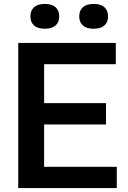

<svg xmlns="http://www.w3.org/2000/svg" viewBox="-20 -959 652 979"><path d="M73 0V-740H570.5V-631.5H205V-433H520.5V-324.5H205V-108.5H575.5V0ZM457.5 -812.5Q421.5 -812.5 402.8 -829Q384 -845.5 384 -875.5Q384 -905.5 402.8 -922.2Q421.5 -939 457.5 -939Q493.5 -939 512.2 -922.2Q531 -905.5 531 -875.5Q531 -845.5 512.2 -829Q493.5 -812.5 457.5 -812.5ZM208.5 -812.5Q172.5 -812.5 153.8 -829Q135 -845.5 135 -875.5Q135 -905.5 153.8 -922.2Q172.5 -939 208.5 -939Q244.5 -939 263.2 -922.2Q282 -905.5 282 -875.5Q282 -845.5 263.2 -829Q244.5 -812.5 208.5 -812.5Z"/></svg>

Font: Encode Sans SmBold
Style: Regular
Weight: 600
Designer: Multiple Designers
Foundry: Impallari Type
Version: Version 3.002; ttfautohint (v1.8.3) -l 8 -r 50 -G 200 -x 14 